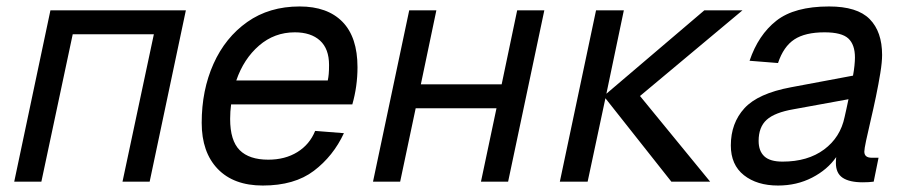

<svg xmlns="http://www.w3.org/2000/svg" viewBox="-20 -562 2805 594"><path d="M24 0 136 -530H555L443 0H359L456 -456H205L108 0Z M793 12Q703 12 653.5 -39.5Q604 -91 604 -182Q604 -283 640.5 -364.5Q677 -446 745 -494Q813 -542 907 -542Q993 -542 1039.5 -494.5Q1086 -447 1086 -354Q1086 -295 1070 -239H695Q692 -217 692 -194Q692 -127 721.5 -97.5Q751 -68 810 -68Q862 -68 900 -91.5Q938 -115 955 -157L1044 -150Q1011 -79 951 -33.5Q891 12 793 12ZM892 -462Q829 -462 781.5 -421Q734 -380 711 -313H994Q996 -322 997 -333Q998 -344 998 -361Q998 -411 970 -436.5Q942 -462 892 -462Z M1134 0 1246 -530H1330L1282 -301H1532L1580 -530H1664L1552 0H1468L1516 -227H1266L1218 0Z M1712 0 1824 -530H1910L1856 -272L2159 -530H2277L1960 -265L2177 0H2057L1853 -258L1798 0Z M2566 -58Q2566 -67 2567 -76Q2540 -37 2492.5 -12.5Q2445 12 2387 12Q2322 12 2281.5 -20Q2241 -52 2241 -112Q2241 -181 2283 -227Q2325 -273 2427 -292L2619 -328Q2622 -344 2623.5 -359Q2625 -374 2625 -384Q2625 -424 2604.5 -443Q2584 -462 2531 -462Q2471 -462 2437.5 -440Q2404 -418 2387 -367L2299 -374Q2326 -454 2382 -498Q2438 -542 2545 -542Q2632 -542 2670.5 -503Q2709 -464 2709 -392Q2709 -370 2703.5 -336Q2698 -302 2690 -263.5Q2682 -225 2673.5 -189Q2665 -153 2659.5 -127Q2654 -101 2654 -93Q2654 -74 2677 -74H2698L2683 0Q2669 2 2649 2Q2608 2 2587 -12Q2566 -26 2566 -58ZM2327 -126Q2327 -95 2344.5 -78.5Q2362 -62 2401 -62Q2479 -62 2529.5 -99.5Q2580 -137 2593 -200Q2595 -210 2598.5 -224.5Q2602 -239 2605 -255L2435 -224Q2377 -214 2352 -191.5Q2327 -169 2327 -126Z"/></svg>

Font: Geist Regular
Style: Italic
Weight: 400
Italic angle: -12°
Designer: Basement.studio, Andrés Briganti, Mateo Zaragoza
Foundry: Basement.studio, Vercel, Andrés Briganti, Guido Ferreyra, Mateo Zaragoza
Version: Version 1.500; ttfautohint (v1.8.4.7-5d5b)